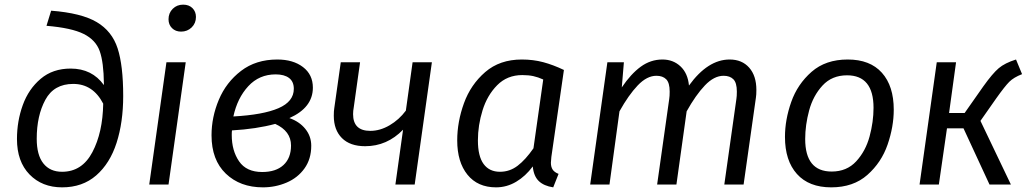

<svg xmlns="http://www.w3.org/2000/svg" viewBox="-20 -794 4426 826"><path d="M53 -196Q53 -273 78 -342Q103 -411 155 -455Q207 -499 284 -499Q376 -499 427 -428V-434Q426 -526 409 -574Q392 -622 340 -648Q288 -674 180 -683L200 -748Q330 -738 396 -699Q462 -660 486 -586Q510 -512 510 -381Q510 -268 481.5 -179.5Q453 -91 394 -39.5Q335 12 247 12Q161 12 107 -43.5Q53 -99 53 -196ZM424 -348Q380 -433 295 -433Q212 -433 175 -364.5Q138 -296 138 -197Q138 -127 166.5 -91Q195 -55 247 -55Q333 -55 377.5 -139.5Q422 -224 424 -348Z M705 0H622L696 -526H779ZM705 -711Q705 -738 723 -756Q741 -774 768 -774Q793 -774 808 -759Q823 -744 823 -721Q823 -694 804.5 -676Q786 -658 759 -658Q735 -658 720 -673Q705 -688 705 -711Z M1326 -417Q1326 -331 1225 -286Q1268 -271 1293.5 -239.5Q1319 -208 1319 -167Q1319 -110 1290 -69.5Q1261 -29 1213 -8.5Q1165 12 1111 12Q1013 12 951.5 -47Q890 -106 890 -212Q890 -290 921.5 -365Q953 -440 1017 -489Q1081 -538 1173 -538Q1241 -538 1283.5 -505.5Q1326 -473 1326 -417ZM984 -293Q1112 -300 1178 -328.5Q1244 -357 1244 -412Q1244 -443 1223.5 -458.5Q1203 -474 1166 -474Q1095 -474 1048 -423Q1001 -372 984 -293ZM978 -233Q977 -226 977 -213Q977 -146 1008.5 -100Q1040 -54 1108 -54Q1167 -54 1199.5 -84Q1232 -114 1232 -168Q1232 -230 1164 -261Q1083 -239 978 -233Z M1764 0H1681L1714 -236Q1645 -165 1551 -165Q1486 -165 1451 -200Q1416 -235 1416 -296Q1416 -317 1418 -328L1446 -526H1529L1502 -333Q1499 -317 1499 -303Q1499 -231 1573 -231Q1615 -231 1656 -255Q1697 -279 1726 -318L1755 -526H1838Z M2406 -493 2352 -119Q2350 -99 2350 -94Q2350 -76 2357.5 -64.5Q2365 -53 2383 -46L2360 12Q2320 6 2298 -15Q2276 -36 2272 -78Q2241 -36 2200.5 -12Q2160 12 2114 12Q2035 12 1991 -42.5Q1947 -97 1947 -190Q1947 -270 1976 -350Q2005 -430 2067.5 -484Q2130 -538 2225 -538Q2274 -538 2317 -526.5Q2360 -515 2406 -493ZM2036 -190Q2036 -122 2060.5 -88.5Q2085 -55 2131 -55Q2173 -55 2207 -81Q2241 -107 2275 -156L2317 -452Q2295 -462 2274.5 -466.5Q2254 -471 2227 -471Q2162 -471 2119 -427.5Q2076 -384 2056 -319.5Q2036 -255 2036 -190Z M3234 -407Q3234 -386 3232 -374L3179 0H3096L3148 -368Q3150 -380 3150 -400Q3150 -438 3135 -453Q3120 -468 3093 -468Q3052 -468 3012.5 -426.5Q2973 -385 2934 -315L2890 0H2807L2859 -368Q2861 -380 2861 -400Q2861 -438 2846 -453Q2831 -468 2804 -468Q2763 -468 2723.5 -426.5Q2684 -385 2645 -315L2602 0H2519L2593 -526H2664L2655 -418Q2694 -476 2736.5 -507Q2779 -538 2830 -538Q2876 -538 2907.5 -508.5Q2939 -479 2944 -426Q3025 -538 3119 -538Q3172 -538 3203 -503Q3234 -468 3234 -407Z M3357 -205Q3357 -279 3384 -355.5Q3411 -432 3471.5 -485Q3532 -538 3627 -538Q3723 -538 3774 -481Q3825 -424 3825 -322Q3825 -249 3798.5 -172Q3772 -95 3711.5 -41.5Q3651 12 3556 12Q3460 12 3408.5 -45.5Q3357 -103 3357 -205ZM3738 -330Q3738 -470 3624 -470Q3559 -470 3518.5 -426Q3478 -382 3461 -319Q3444 -256 3444 -196Q3444 -56 3558 -56Q3623 -56 3663.5 -100Q3704 -144 3721 -207Q3738 -270 3738 -330Z M4377 -475Q4341 -461 4322 -442Q4303 -423 4266 -371L4198 -274L4329 0H4237L4125 -242H4054L4019 0H3936L4010 -526H4093L4063 -308H4130L4210 -422Q4250 -478 4276.5 -500.5Q4303 -523 4351 -538Z"/></svg>

Font: FiraGO Book
Style: Italic
Weight: 350
Italic angle: -8°
Designer: bBox Type GmbH
Foundry: bBox Type GmbH
Version: Version 1.001